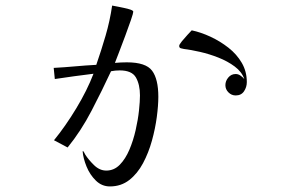

<svg xmlns="http://www.w3.org/2000/svg" viewBox="-20 -627 1040 690"><path d="M549 -279Q549 -248 543.5 -206.5Q538 -165 526 -121.5Q514 -78 494 -40.5Q474 -3 444.5 20Q415 43 375 43Q346 43 324.5 22Q303 1 291 -28.5Q279 -58 277 -83L278 -84H279Q281 -81 283 -78Q285 -75 286 -72Q298 -53 318 -33.5Q338 -14 362 -14Q390 -14 410.5 -35Q431 -56 445 -89Q459 -122 467.5 -159.5Q476 -197 479.5 -230Q483 -263 483 -284Q483 -323 468.5 -348.5Q454 -374 410 -374Q394 -374 379 -371Q347 -302 309 -229Q271 -156 223 -97L174 -123Q215 -173 254 -237.5Q293 -302 316 -362Q281 -358 246.5 -353Q212 -348 177 -343L173 -383Q211 -385 249.5 -388.5Q288 -392 326 -394Q344 -446 359.5 -499Q375 -552 383 -607Q388 -606 406.5 -602.5Q425 -599 442 -594.5Q459 -590 459 -585Q459 -580 450.5 -555Q442 -530 430 -498Q418 -466 407.5 -438.5Q397 -411 393 -401Q404 -402 414.5 -402.5Q425 -403 436 -403Q504 -403 526.5 -373Q549 -343 549 -279ZM867 -332Q867 -314 857 -299Q847 -284 827 -284Q812 -284 801 -295Q790 -306 790 -321Q790 -336 800.5 -348.5Q811 -361 827 -361Q836 -361 844 -355.5Q852 -350 858 -343Q849 -369 823.5 -388Q798 -407 765 -420Q732 -433 699 -440.5Q666 -448 641 -451Q636 -452 630 -453.5Q624 -455 624 -462Q624 -467 633.5 -478.5Q643 -490 654 -502Q665 -514 669 -518Q702 -511 736.5 -495Q771 -479 801 -455.5Q831 -432 849 -401Q867 -370 867 -332Z"/></svg>

Font: Kaisei Decol
Style: Regular
Weight: 400
Designer: Font-Kai, 金井和夫
Foundry: KAZUO KANAI
Version: Version 5.003